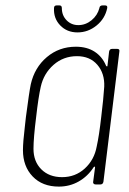

<svg xmlns="http://www.w3.org/2000/svg" viewBox="-20 -683 476 711"><path d="M395 -502H414Q424 -502 422 -492L363 -10Q361 0 352 0H334Q329 0 326.5 -3Q324 -6 325 -10L332 -63Q332 -66 330.5 -66Q329 -66 327 -64Q305 -30 271.5 -11Q238 8 198 8Q137 8 101 -29.5Q65 -67 65 -127Q65 -156 72 -214L76 -250Q88 -342 94 -371Q108 -433 153.5 -471.5Q199 -510 261 -510Q302 -510 330.5 -491.5Q359 -473 373 -439Q375 -437 376.5 -437Q378 -437 378 -440L384 -492Q386 -502 395 -502ZM355 -251Q363 -316 366 -362Q368 -411 340.5 -443Q313 -475 265 -475Q215 -475 178.5 -443Q142 -411 131 -362Q122 -322 114 -251Q104 -172 104 -132Q104 -85 133 -56Q162 -27 210 -27Q259 -27 294 -59Q329 -91 338 -140Q347 -180 355 -251ZM180 -653Q180 -663 190 -663H200Q209 -663 209 -653Q209 -626 226.5 -608Q244 -590 270 -590Q297 -590 319 -608Q341 -626 348 -653Q349 -663 360 -663H369Q379 -663 377 -653Q369 -614 337.5 -588.5Q306 -563 267 -563Q228 -563 203 -589Q178 -615 180 -653Z"/></svg>

Font: Barlow Semi Condensed ExLight
Style: Italic
Weight: 275
Width: 4
Italic angle: -7°
Designer: Jeremy Tribby
Foundry: Tribby Type
Version: Version 1.408